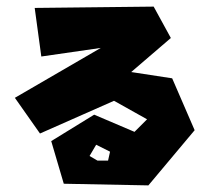

<svg xmlns="http://www.w3.org/2000/svg" viewBox="-20 -575 634 581"><path d="M271 -137 251 -103 275 -89H307L313 -116ZM85 -551 445 -555 497 -460 377 -357 501 -338 569 -181 429 -14 173 -19 135 -148 265 -228 387 -176 425 -214 325 -270 101 -171 25 -279 285 -430 105 -404Z"/></svg>

Font: Super Mario
Style: Regular
Weight: 400
Version: Version 1.0